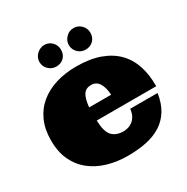

<svg xmlns="http://www.w3.org/2000/svg" viewBox="-174 -907 1054 1080"><g transform="rotate(-30 353.0 -367.0)"><path d="M298.8 -238.8Q300.8 -166 326.4 -138.4Q352.1 -110.8 399.9 -110.8Q416 -110.8 431.4 -115.5Q446.8 -120.1 460 -130.6Q473.1 -141.1 482.7 -158.4Q492.2 -175.8 495.1 -202.1H672.9Q663.1 -139.2 637 -96.7Q610.8 -54.2 569.8 -28.1Q528.8 -2 474.4 9.5Q419.9 21 353 21Q284.2 21 223.6 3.4Q163.1 -14.2 117.4 -50Q71.8 -85.9 45.9 -140.4Q20 -194.8 20 -270Q20 -341.8 44.4 -396Q68.8 -450.2 113 -486.6Q157.2 -522.9 217.5 -541.5Q277.8 -560.1 350.1 -560.1Q439 -560.1 502.9 -536.6Q566.9 -513.2 607.4 -471.2Q647.9 -429.2 667 -370.1Q686 -311 685.1 -238.8ZM371.1 -428.2Q336.9 -428.2 320.6 -404.1Q304.2 -379.9 298.8 -324.2H441.9Q439 -372.1 421.4 -400.1Q403.8 -428.2 371.1 -428.2ZM184.1 -685.1Q184.1 -698.2 189.7 -711.2Q195.3 -724.1 205.3 -733.6Q215.3 -743.2 228.3 -749Q241.2 -754.9 254.9 -754.9Q284.2 -754.9 304.2 -734.4Q324.2 -713.9 324.2 -685.1Q324.2 -653.8 304.7 -634.5Q285.2 -615.2 254.9 -615.2Q226.1 -615.2 205.1 -635.5Q184.1 -655.8 184.1 -685.1ZM375 -685.1Q375 -711.9 395.5 -733.4Q416 -754.9 445.3 -754.9Q474.1 -754.9 494.6 -734.4Q515.1 -713.9 515.1 -685.1Q515.1 -653.8 495.1 -634.5Q475.1 -615.2 445.3 -615.2Q416 -615.2 395.5 -635.5Q375 -655.8 375 -685.1Z"/></g></svg>

Font: Ultra
Style: Regular
Weight: 400
Designer: Astigmatic (AOETI)
Foundry: Astigmatic (AOETI)
Version: Version 1.000